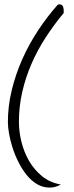

<svg xmlns="http://www.w3.org/2000/svg" viewBox="-20 -846 332 867"><path d="M15.6 -294.9Q15.6 -367.2 33.2 -439.5Q50.8 -511.7 81.1 -579.6Q111.3 -647.5 152.8 -710Q194.3 -772.5 241.2 -825.2Q242.2 -825.2 245.1 -825.7Q248 -826.2 249 -826.2Q259.8 -826.2 263.7 -817.9Q267.6 -809.6 267.6 -799.8Q267.6 -797.9 267.6 -793.5Q267.6 -789.1 267.6 -787.1Q223.6 -734.4 186.5 -677.2Q149.4 -620.1 122.6 -558.6Q95.7 -497.1 80.6 -431.2Q65.4 -365.2 65.4 -295.9Q65.4 -252 76.7 -206.1Q87.9 -160.2 110.8 -120.1Q133.8 -80.1 169.4 -50.8Q205.1 -21.5 254.9 -12.7Q239.3 -4.9 229 -2Q218.8 1 204.1 1Q172.9 1 147 -14.6Q121.1 -30.3 100.6 -55.7Q80.1 -81.1 64 -112.8Q47.9 -144.5 37.1 -177.7Q26.4 -210.9 21 -241.7Q15.6 -272.5 15.6 -294.9Z"/></svg>

Font: Shadows Into Light
Style: Regular
Weight: 400
Designer: Kimberly Geswein
Foundry: Kimberly Geswein
Version: Version 001.000